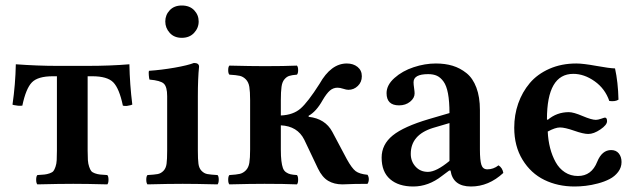

<svg xmlns="http://www.w3.org/2000/svg" viewBox="-20 -675 2341 705"><path d="M189 -122.1V-395H173.8Q119.1 -395 97.2 -372.6Q75.2 -350.1 62 -287.1Q53.7 -286.1 45.7 -286.9Q37.6 -287.6 31.5 -289.1Q25.4 -290.5 25.9 -291Q36.6 -364.7 38.1 -439Q118.2 -433.1 190.9 -433.1H299.8Q386.2 -433.1 455.1 -439Q456.5 -365.7 465.8 -291Q465.8 -290.5 459.7 -288.8Q453.6 -287.1 446 -286.1Q438.5 -285.2 431.2 -287.1Q418 -350.1 396 -372.6Q374 -395 318.8 -395H301.8V-122.1Q301.8 -100.6 302.7 -86.9Q303.7 -73.2 307.4 -62.7Q311 -52.2 314.9 -47.1Q318.8 -42 328.4 -38.6Q337.9 -35.2 347.2 -34.2Q356.4 -33.2 374 -32.2Q378.4 -27.8 378.4 -15.1Q378.4 -2.4 374 2Q297.9 0 249 0Q199.2 0 117.2 2Q112.8 -2.4 112.8 -15.1Q112.8 -27.8 117.2 -32.2Q134.8 -33.2 143.8 -34.2Q152.8 -35.2 162.6 -38.6Q172.4 -42 176.3 -47.1Q180.2 -52.2 183.8 -62.7Q187.5 -73.2 188.2 -86.9Q189 -100.6 189 -122.1Z M706.5 -321.8V-122.1Q706.5 -89.8 708.7 -73.5Q710.9 -57.1 720.2 -47.6Q729.5 -38.1 741.2 -35.9Q752.9 -33.7 778.8 -32.2Q783.2 -27.8 783.2 -15.4Q783.2 -2.9 778.8 2Q696.8 0 650.9 0Q599.6 0 521.5 2Q517.1 -2.9 517.1 -15.4Q517.1 -27.8 521.5 -32.2Q547.4 -33.7 559.1 -35.9Q570.8 -38.1 580.1 -47.6Q589.4 -57.1 591.6 -73.5Q593.8 -89.8 593.8 -122.1V-321.8Q593.8 -356.4 581.5 -367.9Q569.3 -379.4 528.8 -382.8Q527.3 -387.7 526.4 -398.9Q525.4 -410.2 526.9 -415Q572.3 -418 621.1 -426.5Q669.9 -435.1 691.9 -443.8Q710.9 -443.8 710.9 -430.2Q706.5 -387.2 706.5 -321.8ZM647.5 -654.8Q676.3 -654.8 692.9 -637.5Q709.5 -620.1 709.5 -596.2Q709.5 -572.3 692.6 -554.2Q675.8 -536.1 647.5 -536.1Q619.6 -536.1 603.3 -554.2Q586.9 -572.3 586.9 -596.2Q586.9 -620.1 603.3 -637.5Q619.6 -654.8 647.5 -654.8Z M1011.2 -214.8V-126Q1011.2 -100.6 1013.2 -84.5Q1015.1 -68.4 1018.8 -58.1Q1022.5 -47.9 1030.3 -42.5Q1038.1 -37.1 1046.6 -35.2Q1055.2 -33.2 1070.3 -32.2Q1074.7 -27.8 1074.7 -15.1Q1074.7 -2.4 1070.3 2Q1024.4 0 951.2 0Q900.4 0 822.3 2Q817.9 -2.4 817.9 -15.1Q817.9 -27.8 822.3 -32.2Q848.1 -33.7 860.6 -36.6Q873 -39.6 882.8 -49.6Q892.6 -59.6 895.5 -76.9Q898.4 -94.2 898.4 -126V-307.1Q898.4 -338.9 895.5 -356.2Q892.6 -373.5 882.8 -383.5Q873 -393.6 860.6 -396.5Q848.1 -399.4 822.3 -400.9Q817.9 -405.3 817.9 -417.5Q817.9 -429.7 822.3 -434.1Q902.3 -432.1 952.1 -432.1Q1024.4 -432.1 1070.3 -434.1Q1074.7 -429.7 1074.7 -417.5Q1074.7 -405.3 1070.3 -400.9Q1051.3 -399.4 1041.7 -396.2Q1032.2 -393.1 1024.2 -383.5Q1016.1 -374 1013.7 -356.2Q1011.2 -338.4 1011.2 -307.1V-251Q1056.6 -252.9 1083.5 -276.4Q1110.4 -299.8 1153.3 -367.2Q1195.3 -441.9 1253.4 -441.9Q1277.3 -441.9 1293 -429.2Q1308.6 -416.5 1308.6 -395Q1308.6 -373.5 1293.9 -359.4Q1279.3 -345.2 1259.3 -345.2Q1252 -345.2 1240.2 -349.1Q1228.5 -353 1219.2 -353Q1203.6 -353 1191.4 -342.5Q1179.2 -332 1164.6 -307.1Q1141.1 -265.1 1113.3 -250V-246.1Q1174.3 -239.3 1200.2 -190.9L1253.4 -90.8Q1272 -57.1 1285.9 -46.6Q1299.8 -36.1 1329.6 -33.2Q1334.5 -25.4 1334.2 -16.1Q1334 -6.8 1329.6 0Q1281.2 0 1237.3 2Q1207 2 1185.1 -11Q1163.1 -23.9 1147.5 -56.2L1097.2 -162.1Q1072.3 -211.9 1011.2 -214.8Z M1630.4 -84V-223.1L1569.3 -205.1Q1488.3 -179.7 1488.3 -109.9Q1488.3 -82.5 1505.9 -63.2Q1523.4 -43.9 1551.3 -43.9Q1582 -43.9 1630.4 -84ZM1634.3 -48.8H1629.4L1602.5 -28.8Q1553.2 9.8 1497.6 9.8Q1443.4 9.8 1412.4 -17.1Q1381.3 -43.9 1381.3 -96.2Q1381.3 -144.5 1421.9 -177.5Q1462.4 -210.4 1555.2 -237.8L1630.4 -259.8Q1630.4 -302.7 1625 -331.5Q1619.6 -360.4 1608.6 -375.5Q1597.7 -390.6 1584.5 -396.7Q1571.3 -402.8 1552.2 -402.8Q1498.5 -402.8 1498.5 -373Q1498.5 -364.7 1500.5 -351.6Q1502.4 -338.4 1502.4 -332Q1502.4 -314.9 1485.8 -301.5Q1469.2 -288.1 1445.3 -288.1Q1399.4 -288.1 1399.4 -333Q1399.4 -362.8 1428.5 -388.7Q1457.5 -414.6 1498.8 -428.2Q1540 -441.9 1580.6 -441.9Q1614.3 -441.9 1641.8 -433.6Q1669.4 -425.3 1692.9 -406.5Q1716.3 -387.7 1729.2 -353.3Q1742.2 -318.8 1742.2 -271V-126Q1742.2 -86.4 1747.6 -69.8Q1752.9 -53.2 1769.5 -53.2Q1792 -53.2 1810.5 -67.9Q1825.2 -58.6 1828.1 -40Q1774.4 9.8 1709.5 9.8Q1643.1 9.8 1634.3 -48.8Z M2096.2 -441.9Q2121.1 -441.9 2169.4 -433.1Q2217.8 -424.3 2238.3 -423.8Q2249.5 -373.5 2251 -309.1Q2239.3 -301.3 2217.3 -304.2Q2201.7 -349.6 2163.3 -376.7Q2125 -403.8 2085 -403.8Q1988.3 -403.8 1988.3 -236.8L1991.2 -234.9Q2024.4 -263.2 2068.8 -263.2Q2085.9 -263.2 2119.1 -249Q2152.3 -234.9 2168 -234.9Q2175.3 -234.9 2187.3 -239Q2199.2 -243.2 2201.2 -243.2Q2209 -243.2 2209 -230Q2209 -216.3 2184.6 -199.7Q2160.2 -183.1 2140.1 -183.1Q2122.1 -183.1 2088.1 -195.1Q2054.2 -207 2036.1 -207Q2019 -207 1991.2 -191.9Q1992.7 -159.7 2000 -131.3Q2007.3 -103 2020.3 -79.6Q2033.2 -56.2 2054.2 -42.5Q2075.2 -28.8 2102.1 -28.8Q2152.3 -28.8 2172.9 -81.1Q2190.4 -124 2224.1 -124Q2242.2 -124 2252.2 -111.6Q2262.2 -99.1 2262.2 -80.1Q2262.2 -60.1 2249.8 -43.7Q2237.3 -27.3 2218.5 -17.6Q2199.7 -7.8 2175.8 -1.5Q2151.9 4.9 2130.6 7.3Q2109.4 9.8 2089.8 9.8Q2028.3 9.8 1978.8 -14.4Q1929.2 -38.6 1898.7 -88.4Q1868.2 -138.2 1868.2 -206.1Q1868.2 -252.9 1882.8 -294.9Q1897.5 -336.9 1925.3 -369.9Q1953.1 -402.8 1997.3 -422.4Q2041.5 -441.9 2096.2 -441.9Z"/></svg>

Font: Common Serif SemiBold
Style: Regular
Weight: 600
Designer: Philipp H. Poll, Khaled Hosny
Foundry: Stefan Peev, Context Ltd.
Version: Version 1.026